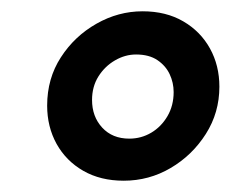

<svg xmlns="http://www.w3.org/2000/svg" viewBox="-20 -716 418 340"><path d="M199 -396Q158 -396 127.5 -413.5Q97 -431 80.2 -461.2Q63.5 -491.5 63.5 -529Q63.5 -577 87.8 -614.5Q112 -652 150.8 -674Q189.5 -696 232.5 -696Q274 -696 304.5 -678.2Q335 -660.5 351.8 -630.2Q368.5 -600 368.5 -562.5Q368.5 -516.5 344.5 -478.8Q320.5 -441 282.2 -418.5Q244 -396 199 -396ZM209 -470.5Q230 -470.5 247.8 -481Q265.5 -491.5 276.5 -510.2Q287.5 -529 287.5 -553Q287.5 -569.5 280.5 -584.5Q273.5 -599.5 258.8 -609.5Q244 -619.5 221 -619.5Q201.5 -619.5 183.5 -609Q165.5 -598.5 154.2 -580.5Q143 -562.5 143 -539Q143 -509.5 161 -490Q179 -470.5 209 -470.5Z"/></svg>

Font: Chivo Medium
Style: Italic
Weight: 500
Italic angle: -8.05°
Designer: Hector Gatti
Foundry: Omnibus-Type
Version: Version 2.002